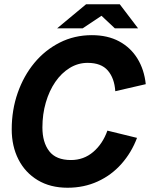

<svg xmlns="http://www.w3.org/2000/svg" viewBox="-20 -868 721 901"><path d="M297 13Q216 13 157 -22.5Q98 -58 66.5 -120Q35 -182 35 -261Q35 -352 63 -432Q91 -512 141 -572.5Q191 -633 260 -668Q329 -703 411 -703Q485 -703 539 -674Q593 -645 625 -593Q657 -541 664 -473L521 -440Q517 -501 486 -537Q455 -573 391 -573Q346 -573 307 -549Q268 -525 239.5 -483.5Q211 -442 195 -387Q179 -332 179 -270Q179 -200 211 -158.5Q243 -117 313 -117Q373 -117 417.5 -155Q462 -193 484 -255L623 -221Q597 -152 550 -99Q503 -46 438.5 -16.5Q374 13 297 13ZM248 -735 384 -848H505L485 -813L368 -735ZM519 -735 436 -813 421 -848H542L628 -735Z"/></svg>

Font: Radio Canada Big SemiBold
Style: Italic
Weight: 600
Italic angle: -12°
Designer: Étienne Aubert Bonn
Foundry: Coppers and Brasses
Version: Version 1.001